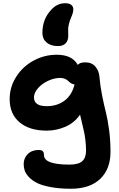

<svg xmlns="http://www.w3.org/2000/svg" viewBox="-20 -935 736 1192"><path d="M339.8 -648.9Q295.4 -648.9 269.3 -671.1Q243.2 -693.4 243.2 -731Q243.2 -815.4 296.9 -873Q333.5 -915 384.8 -915Q409.2 -915 422.1 -905Q435.1 -895 435.1 -877Q435.1 -855.5 420.9 -825.2Q412.6 -805.7 408.2 -786.9Q403.8 -768.1 403.3 -759.8Q402.8 -751.5 403.3 -732.7Q403.8 -713.9 403.8 -711.9Q403.8 -683.6 387.7 -666.3Q371.6 -648.9 339.8 -648.9ZM420.9 236.8Q350.1 236.8 296.1 226.8Q242.2 216.8 210.9 201.4Q179.7 186 159.9 164.8Q140.1 143.6 133.5 124.3Q127 105 127 84Q127 46.4 152.6 21.2Q178.2 -3.9 220.2 -3.9Q238.3 -3.9 245.6 3.7Q252.9 11.2 252.9 27.8Q252.9 86.9 411.1 86.9Q467.8 86.9 491 65.4Q514.2 43.9 514.2 0Q514.2 -31.7 510.3 -64Q506.3 -96.2 502 -116.2Q497.6 -136.2 489.3 -170.7Q481 -205.1 477.1 -223.1Q440.9 -171.4 385 -147.7Q329.1 -124 270 -124Q162.6 -124 101.3 -175.8Q40 -227.5 40 -319.8Q40 -395 80.8 -458.7Q121.6 -522.5 188.7 -558.8Q255.9 -595.2 332 -595.2Q428.2 -595.2 462.9 -532.2Q475.1 -547.9 509.8 -547.9Q549.8 -547.9 572.3 -521.5Q594.7 -495.1 597.2 -459Q602.1 -401.4 614.3 -340.6Q626.5 -279.8 637.5 -237.1Q648.4 -194.3 657.2 -129.2Q666 -64 666 7.8Q666 115.2 601.6 176Q537.1 236.8 420.9 236.8ZM190.9 -330.1Q190.9 -275.9 270 -275.9Q335 -275.9 380.9 -310.3Q426.8 -344.7 442.9 -411.1Q431.2 -411.6 421.1 -418Q411.1 -424.3 404.3 -431.6Q397.5 -439 384.3 -445.1Q371.1 -451.2 354 -451.2Q316.4 -451.2 278.1 -433.1Q239.7 -415 215.3 -386.7Q190.9 -358.4 190.9 -330.1Z"/></svg>

Font: Shantell Sans Irregular Bouncy
Style: Bold
Weight: 700
Designer: Stephen Nixon, Anya Danilova, Shantell Martin
Foundry: Arrow Type
Version: Version 1.006;[9816181b4]